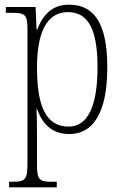

<svg xmlns="http://www.w3.org/2000/svg" viewBox="-20 -566 532 825"><path d="M19 239H224V215H205C150 215 139 209 139 140V18C139 -34 138 -75 137 -99H139C162 -32 205 10 278 10C379 10 441 -79 441 -277C441 -465 385 -546 276 -546C203 -546 163 -500 140 -439H137L133 -536H5V-511H25C89 -511 98 -505 98 -438V139C98 209 86 215 30 215H19ZM275 -22C172 -22 139 -121 139 -276C139 -423 179 -514 272 -514C361 -514 399 -436 399 -277C399 -118 361 -22 275 -22Z"/></svg>

Font: Noto Serif Georgian Condensed ExtraLight
Style: Regular
Weight: 200
Width: 3
Designer: Monotype Design Team, Akaki Razmadze
Foundry: Google LLC
Version: Version 2.003